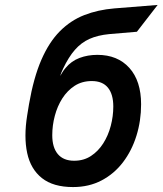

<svg xmlns="http://www.w3.org/2000/svg" viewBox="-20 -745 658 777"><path d="M275.5 12Q195.5 12 149.8 -24.2Q104 -60.5 90 -125.8Q76 -191 90 -278L97.5 -324Q116 -430.5 147.2 -502.5Q178.5 -574.5 222.2 -618.5Q266 -662.5 321.2 -684Q376.5 -705.5 442.5 -711L618 -725L534 -616.5L422 -607Q375.5 -602.5 342 -587.5Q308.5 -572.5 283 -543.2Q257.5 -514 235.5 -467.5Q231 -457.5 228 -450.5Q225 -443.5 223.5 -437.5Q227.5 -444.5 233 -453.2Q238.5 -462 245 -469.5Q268.5 -498 301.8 -510.5Q335 -523 374 -523Q456 -523 503.5 -470.2Q551 -417.5 551 -323Q551 -256 532.2 -195.8Q513.5 -135.5 477.8 -88.5Q442 -41.5 391 -14.8Q340 12 275.5 12ZM280 -94.5Q319 -94.5 348.2 -113.8Q377.5 -133 397.8 -164.8Q418 -196.5 428.2 -235.5Q438.5 -274.5 438.5 -314Q438.5 -363.5 416.8 -390.2Q395 -417 351.5 -417Q312 -417 282.2 -397.8Q252.5 -378.5 232.2 -346.8Q212 -315 201.8 -276.2Q191.5 -237.5 191.5 -198Q191.5 -148 214.2 -121.2Q237 -94.5 280 -94.5Z"/></svg>

Font: Overpass SemiBold
Style: Italic
Weight: 600
Italic angle: -10°
Designer: Delve Withrington, Dave Bailey, Thomas Jockin
Foundry: Delve Fonts LLC
Version: Version 4.000